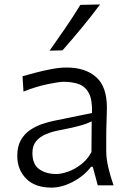

<svg xmlns="http://www.w3.org/2000/svg" viewBox="-20 -832 581 862"><path d="M210.9 10.3Q137.2 10.3 97.4 -30Q57.6 -70.3 57.6 -132.3Q57.6 -174.3 73.2 -202.1Q88.9 -230 113.8 -247.3Q138.7 -264.6 167.2 -274.4Q195.8 -284.2 221.7 -289.6L393.1 -324.7Q395 -384.3 378.7 -414.3Q362.3 -444.3 333 -454.6Q303.7 -464.8 266.6 -464.8Q245.1 -464.8 193.6 -454.1Q142.1 -443.4 85.4 -420.9L81.1 -489.7Q105 -496.6 139.2 -505.6Q173.3 -514.6 210.2 -521.7Q247.1 -528.8 279.8 -528.8Q362.8 -528.8 411.4 -486.1Q460 -443.4 460 -348.1Q460 -325.2 458.5 -289.6Q457 -253.9 457 -220.2V-153.8Q457 -120.1 465.8 -82Q474.6 -43.9 489.7 0H418.9L396.5 -83H388.7Q356.9 -42 307.4 -15.9Q257.8 10.3 210.9 10.3ZM232.4 -50.8Q255.9 -50.8 285.9 -61.5Q315.9 -72.3 344.2 -94Q372.6 -115.7 390.6 -149.4L391.6 -287.1Q382.8 -282.7 368.4 -277.1Q354 -271.5 326.2 -264.4Q298.3 -257.3 248.5 -247.6Q215.8 -241.7 187.7 -230.2Q159.7 -218.8 142.6 -198.5Q125.5 -178.2 125.5 -145.5Q125.5 -94.2 156 -72.5Q186.5 -50.8 232.4 -50.8ZM202.6 -604.5Q239.3 -656.2 274.2 -707.3Q309.1 -758.3 340.8 -810.1L429.2 -812Q390.1 -759.3 347.7 -708Q305.2 -656.7 260.7 -606Z"/></svg>

Font: Pinar DS1 Regular
Style: Regular
Weight: 400
Designer: Amin Abedi
Version: Version 3.000